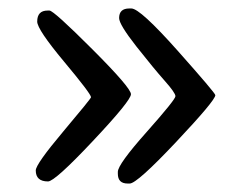

<svg xmlns="http://www.w3.org/2000/svg" viewBox="-20 -496 576 451"><path d="M91.8 -471.2H96.2Q106 -471.2 196.8 -380.4Q287.6 -289.6 287.6 -274.7Q287.6 -259.8 198.2 -164.8Q108.9 -69.8 92.8 -69.8Q64 -69.8 64 -95.7Q64 -110.4 128.9 -187.5Q193.8 -264.6 193.8 -267.6Q193.8 -275.4 130.6 -351.1Q67.4 -426.8 67.4 -445.3Q67.4 -471.2 91.8 -471.2ZM283.7 -476.1H288.6Q309.1 -476.1 397.5 -376.7Q485.8 -277.3 485.8 -272.5Q485.8 -260.3 393.8 -162.6Q301.8 -64.9 284.7 -64.9H279.8Q256.8 -64.9 256.8 -87.9V-92.3Q256.8 -109.9 324.5 -186Q392.1 -262.2 392.1 -270Q392.1 -277.8 366.7 -306.4Q341.3 -335 300.5 -386.7Q259.8 -438.5 259.8 -453.6Q259.8 -476.1 283.7 -476.1Z"/></svg>

Font: Averia Gruesa Libre
Style: Regular
Weight: 500
Italic angle: -1.70001°
Version: Version 1.001